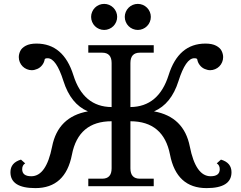

<svg xmlns="http://www.w3.org/2000/svg" viewBox="-20 -967 1251 997"><path d="M657.2 -337.4V-92.8Q657.2 -39.1 706.1 -39.1H778.3V0H438.5V-39.1H510.7Q559.6 -39.1 559.6 -92.8V-337.4Q387.2 -337.4 353.5 -163.8Q319.8 9.8 163.6 9.8Q34.2 9.8 34.2 -72.8Q34.2 -122.1 88.9 -138.2L110.8 -118.7Q95.2 -109.4 95.2 -88.4Q95.2 -51.8 142.6 -51.8Q220.2 -51.8 250.7 -206.3Q281.2 -360.8 436.5 -388.7Q347.2 -426.8 309.6 -545.7Q272 -664.6 227.5 -664.6Q212.9 -664.6 211.9 -658.2Q209.5 -642.6 199.2 -629.2Q189 -615.7 173.8 -609.1Q158.7 -602.5 145 -602.5Q131.8 -602.5 119.4 -607.7Q106.9 -612.8 97.4 -622.3Q87.9 -631.8 82.8 -644.3Q77.6 -656.7 77.6 -670.4Q77.6 -686 85.2 -702.1Q92.8 -718.3 113.8 -729.5Q134.8 -740.7 169.4 -740.7Q309.6 -740.7 361.1 -576.4Q412.6 -412.1 559.6 -411.1V-639.6Q559.6 -693.4 510.7 -693.4H438.5V-732.4H778.3V-693.4H706.1Q657.2 -693.4 657.2 -639.6V-411.1Q803.7 -412.6 855.5 -576.7Q906.7 -740.7 1046.9 -740.7Q1081.5 -740.7 1102.5 -729.5Q1123.5 -718.3 1131.1 -702.1Q1138.7 -686 1138.7 -670.4Q1138.7 -656.7 1133.5 -644.3Q1128.4 -631.8 1118.9 -622.3Q1109.4 -612.8 1096.9 -607.7Q1084.5 -602.5 1071.3 -602.5Q1057.6 -602.5 1042.5 -609.1Q1027.3 -615.7 1017.1 -629.2Q1006.8 -642.6 1004.4 -658.2Q1003.4 -664.6 988.8 -664.6Q944.3 -664.6 906.7 -545.7Q869.1 -426.8 779.8 -388.7Q935.1 -360.8 965.6 -206.3Q996.1 -51.8 1073.7 -51.8Q1121.1 -51.8 1121.1 -88.4Q1121.1 -109.4 1105.5 -118.7L1127.4 -138.2Q1182.1 -122.1 1182.1 -72.8Q1182.1 9.8 1052.7 9.8Q896.5 9.8 862.8 -164.1Q829.1 -336.9 657.2 -337.4ZM695.8 -811.5Q682.1 -811.5 669.7 -816.7Q657.2 -821.8 647.7 -831.3Q638.2 -840.8 633.1 -853.3Q627.9 -865.7 627.9 -879.4Q627.9 -892.6 633.1 -905Q638.2 -917.5 647.7 -927Q657.2 -936.5 669.7 -941.7Q682.1 -946.8 695.8 -946.8Q709 -946.8 721.4 -941.7Q733.9 -936.5 743.4 -927Q752.9 -917.5 758.1 -905Q763.2 -892.6 763.2 -879.4Q763.2 -865.7 758.1 -853.3Q752.9 -840.8 743.4 -831.3Q733.9 -821.8 721.4 -816.7Q709 -811.5 695.8 -811.5ZM521 -811.5Q507.3 -811.5 494.9 -816.7Q482.4 -821.8 472.9 -831.3Q463.4 -840.8 458.3 -853.3Q453.1 -865.7 453.1 -879.4Q453.1 -892.6 458.3 -905Q463.4 -917.5 472.9 -927Q482.4 -936.5 494.9 -941.7Q507.3 -946.8 521 -946.8Q534.2 -946.8 546.6 -941.7Q559.1 -936.5 568.6 -927Q578.1 -917.5 583.3 -905Q588.4 -892.6 588.4 -879.4Q588.4 -865.7 583.3 -853.3Q578.1 -840.8 568.6 -831.3Q559.1 -821.8 546.6 -816.7Q534.2 -811.5 521 -811.5Z"/></svg>

Font: Munson
Style: Regular
Weight: 400
Designer: Paul James MIller
Foundry: High-Logic / Made with FontCreator
Version: Version 2.10;May 5, 2019;FontCreator 11.5.0.2430 64-bit